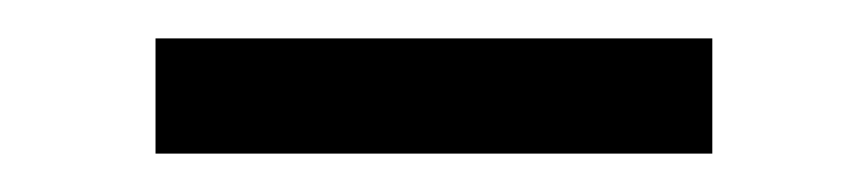

<svg xmlns="http://www.w3.org/2000/svg" viewBox="-20 -783 452 100"><path d="M351 -763V-703H61V-763Z"/></svg>

Font: Yaldevi ExtraLight
Style: Regular
Weight: 400
Version: Version 1.100